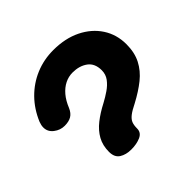

<svg xmlns="http://www.w3.org/2000/svg" viewBox="-145 -706 871 871"><g transform="rotate(-45 291.0 -270.0)"><path d="M233 14.4Q199.2 14.4 176.3 -0.1Q153.4 -14.6 153.4 -49.8Q153.4 -90.8 170.5 -121.7Q187.6 -152.7 218.9 -177.5Q250.2 -202.3 292.7 -224.3Q316.9 -237.2 339.6 -252.8Q362.3 -268.3 377.3 -288.4Q392.2 -308.6 392.2 -334.8Q392.2 -379.1 363.2 -400.2Q334.2 -421.3 290.9 -421.3Q265.1 -421.3 241.6 -409.6Q218 -397.8 198.8 -375.1Q179.6 -352.4 166 -318.8Q155.8 -295.2 138.9 -285.3Q122.1 -275.3 95 -275.3Q67.2 -275.3 44.1 -293.1Q20.9 -310.9 20.9 -338.3Q20.9 -346.1 22.4 -353Q23.9 -359.9 27.1 -368.9Q51.4 -426.9 92.5 -468.7Q133.6 -510.4 187 -532.8Q240.4 -555.1 300.9 -555.1Q376.8 -555.1 434 -527.1Q491.2 -499 523.1 -450.2Q554.9 -401.3 554.9 -339.3Q554.9 -285.7 534.8 -246.9Q514.8 -208.2 478.4 -178.9Q442 -149.7 392.1 -123.2Q361.1 -108 345.2 -95.6Q329.3 -83.1 323.9 -69.3Q318.6 -55.6 318.6 -34.2Q318.6 -8.3 293.1 3.1Q267.6 14.4 233 14.4Z"/></g></svg>

Font: Playpen Sans
Style: Regular
Weight: 400
Designer: Laura Meseguer, Veronika Burian, José Scaglione, Kostas Bartsokas, Vera Evstafieva, Tom Grace, Yorlmar Campos
Foundry: TypeTogether
Version: Version 2.000